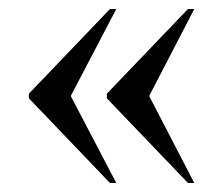

<svg xmlns="http://www.w3.org/2000/svg" viewBox="-20 -483 488 426"><path d="M397 -77H411L311 -270L411 -463H397L217 -275V-265ZM224 -77H238L137 -270L238 -463H224L44 -275V-265Z"/></svg>

Font: Noto Serif Display Condensed Medium
Style: Regular
Weight: 500
Width: 3
Designer: Monotype Design Team
Foundry: Monotype Imaging Inc.
Version: Version 2.009